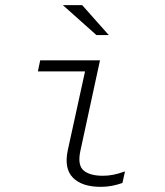

<svg xmlns="http://www.w3.org/2000/svg" viewBox="-20 -715 640 745"><path d="M371 10Q298 10 263 -25.5Q228 -61 243 -132L310 -438H127L136 -481H368L292 -130Q280 -75 304 -54Q328 -33 379 -33Q400 -33 420 -37Q440 -41 465 -50L455 -5Q435 2 414.5 6Q394 10 371 10ZM354 -579 224 -695H299L402 -579Z"/></svg>

Font: Red Hat Mono
Style: Italic
Weight: 300
Italic angle: -12°
Monospace: yes
Designer: Pentagram, MCKL
Foundry: Pentagram, MCKL
Version: Version 1.023